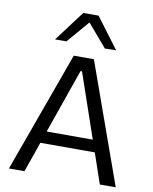

<svg xmlns="http://www.w3.org/2000/svg" viewBox="-102 -1044 894 1119"><g transform="rotate(10 345.0 -484.0)"><path d="M29.4 0Q50.3 -57.7 73.1 -121.1Q96 -184.5 116.9 -241.7L205.3 -486.4Q229.2 -552.3 248.5 -605.6Q267.8 -659 287.3 -713H406.3Q426.1 -657.8 445.1 -604.8Q464 -551.8 487.6 -486L575.3 -240.6Q596.4 -181.6 618.8 -119.3Q641.2 -57 661.3 0H567.3Q546 -62.5 523.2 -128.6Q500.5 -194.8 480.3 -253.4L350.5 -631.3H341.8L210.9 -257Q189.5 -195.9 166.4 -129.2Q143.3 -62.6 121.2 0ZM161.6 -179.2 169.3 -250.2H530.6L536.9 -179.2ZM458.4 -785.5Q426.9 -822.9 395.5 -859.3Q364.1 -895.7 331.9 -933.7H356Q323.9 -896.2 293 -860.2Q262.2 -824.2 230.4 -787.5H163.2Q196.8 -832.2 230.8 -877.3Q264.7 -922.4 298.9 -967.9H389.4Q423.2 -922.4 457.2 -877.1Q491.2 -831.8 525.1 -786.8Z"/></g></svg>

Font: Commissioner Thin
Style: Regular
Weight: 100
Designer: Kostas Bartsokas
Foundry: Kostas Bartsokas
Version: Version 1.001;gftools[0.9.23]